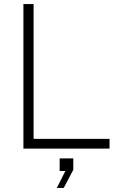

<svg xmlns="http://www.w3.org/2000/svg" viewBox="-20 -730 600 943"><path d="M95 0V-710H145V-48H518V0ZM259 193 301 110H273V48H340V104L293 193Z"/></svg>

Font: Geist ExtLt
Style: Regular
Weight: 400
Designer: Basement.studio, Andrés Briganti, Mateo Zaragoza
Foundry: Basement.studio, Vercel, Andrés Briganti, Guido Ferreyra, Mateo Zaragoza
Version: Version 1.401